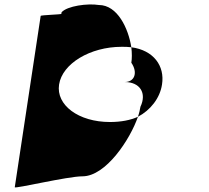

<svg xmlns="http://www.w3.org/2000/svg" viewBox="-20 -646 920 845"><path d="M159 -576 45 178C44 186 277 130 343 130C446 130 553 -33 587 -132C554 -117 512 -109 464 -109C325 -109 226 -184 240 -274C254 -366 377 -440 515 -440C529 -440 544 -440 558 -438C545 -521 497 -624 415 -624C366 -632 276 -620 251 -592L250 -585C250 -582 160 -580 159 -576ZM529 -285C596 -285 627 -236 598 -176C596 -164 593 -149 587 -132C642 -161 684 -214 693 -274C706 -356 656 -425 558 -438C561 -412 561 -388 558 -370C588 -326 572 -285 529 -285Z"/></svg>

Font: Ampere
Style: SuExtIta
Weight: 400
Version: Version 1